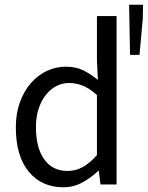

<svg xmlns="http://www.w3.org/2000/svg" viewBox="-20 -780 625 812"><path d="M248 12Q156 12 101.5 -54Q47 -120 47 -242Q47 -301 64.5 -348.5Q82 -396 111 -429Q140 -462 178 -480Q216 -498 258 -498Q300 -498 331 -483Q362 -468 394 -442L390 -525V-712H473V0H405L398 -57H395Q366 -29 328.5 -8.5Q291 12 248 12ZM266 -57Q300 -57 330 -73.5Q360 -90 390 -124V-378Q359 -406 330.5 -417.5Q302 -429 272 -429Q243 -429 217.5 -415.5Q192 -402 173 -377.5Q154 -353 143 -319Q132 -285 132 -243Q132 -155 167 -106Q202 -57 266 -57ZM530 -548 526 -760H585L584 -703L570 -548Z"/></svg>

Font: CV Source Sans
Style: Regular
Weight: 400
Designer: Paul D. Hunt
Foundry: Adobe Systems Incorporated
Version: Version 3.001